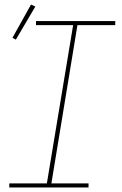

<svg xmlns="http://www.w3.org/2000/svg" viewBox="-20 -828 540 848"><path d="M21 0V-18H187L303 -717H139V-735H489V-717H322L207 -18H371V0ZM50 -653 35 -661 117 -808 136 -799Z"/></svg>

Font: Iosevka SS04 Thin
Style: Italic
Weight: 100
Italic angle: -9°
Monospace: yes
Designer: Belleve Invis
Foundry: Belleve Invis
Version: Version 19.0.0; ttfautohint (v1.8.4)